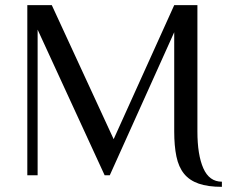

<svg xmlns="http://www.w3.org/2000/svg" viewBox="-20 -680 895 745"><path d="M841 45Q787 45 751 32.5Q715 20 694 -6Q673 -32 664.5 -73Q656 -114 656 -170V-555L406 0H386L126 -565V0H86V-660H181L421 -140L656 -660H746V-170Q746 -79 769 -27Q792 25 841 25Z"/></svg>

Font: Philosopher
Style: Regular
Weight: 400
Designer: Jovanny Lemonad
Foundry: Jovanny Lemonad
Version: Version 1.000